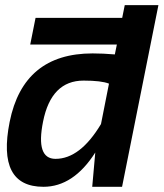

<svg xmlns="http://www.w3.org/2000/svg" viewBox="-20 -718 629 738"><path d="M398.9 -396.5Q369.6 -408.2 301.3 -408.2Q176.8 -408.2 145.5 -250.5Q116.7 -107.4 193.4 -107.4Q288.1 -107.4 368.2 -241.2ZM449.7 -649.4 459.5 -698.2H588.9L449.2 0H334.5L346.2 -131.8Q262.2 0 147 0Q-32.7 0 17.1 -249.5Q69.8 -512.7 335.9 -512.7Q375.5 -512.7 421.4 -508.8L429.2 -546.9H96.2L116.7 -649.4Z"/></svg>

Font: Sansation
Style: Bold Italic
Weight: 700
Designer: Bernd Montag
Version: Version 1.301